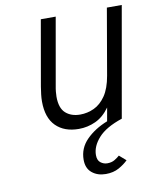

<svg xmlns="http://www.w3.org/2000/svg" viewBox="-84 -575 708 876"><g transform="rotate(-10 270.0 -137.5)"><path d="M335.5 236Q297.5 236 272 215.2Q246.5 194.5 246.5 154.5Q246.5 101 284.8 62.2Q323 23.5 382.5 0L393.5 -62Q365.5 -22.5 328.2 -5.2Q291 12 250 12Q183 12 144.2 -26.5Q105.5 -65 105.5 -140.5Q105.5 -156 107.5 -173Q109.5 -190 112.5 -208.5L165.5 -511H234.5L180 -201.5Q177 -186.5 175.8 -173.5Q174.5 -160.5 174.5 -150.5Q174.5 -97.5 200.2 -74.5Q226 -51.5 267.5 -51.5Q301 -51.5 331.8 -65.8Q362.5 -80 385.5 -113.5Q408.5 -147 418.5 -204.5L471.5 -511H540.5L450.5 0Q374 25.5 339.8 64Q305.5 102.5 305.5 143Q305.5 167.5 319.5 178.2Q333.5 189 350.5 189Q371 189 385.2 180.2Q399.5 171.5 408 163.5L439 190.5Q422.5 207 396.8 221.5Q371 236 335.5 236Z"/></g></svg>

Font: Overpass Light
Style: Italic
Weight: 300
Italic angle: -10°
Designer: Delve Withrington, Dave Bailey, Thomas Jockin
Foundry: Delve Fonts LLC
Version: Version 4.000; ttfautohint (v1.8.3)